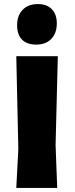

<svg xmlns="http://www.w3.org/2000/svg" viewBox="-20 -923 367 943"><path d="M166 -903Q210 -903 234.5 -878Q259 -853 259 -808Q259 -760 232 -732Q205 -704 158 -704Q112 -704 88 -728.5Q64 -753 64 -799Q64 -847 91.5 -875Q119 -903 166 -903ZM264 -647 253 -210 261 0H60L70 -190L60 -647Z"/></svg>

Font: Alegreya Sans Black
Style: Regular
Weight: 900
Designer: Juan Pablo del Peral
Foundry: Huerta Tipografica
Version: Version 2.007